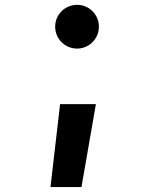

<svg xmlns="http://www.w3.org/2000/svg" viewBox="-20 -547 626 780"><path d="M185.1 212.9H311L369.6 -124H224.1ZM293 -349.6C342.3 -349.6 381.8 -389.6 381.8 -438.5C381.8 -487.8 342.3 -527.3 293 -527.3C243.7 -527.3 204.1 -487.8 204.1 -438.5C204.1 -389.6 243.7 -349.6 293 -349.6Z"/></svg>

Font: Cascadia Mono NF
Style: Bold
Weight: 700
Monospace: yes
Designer: Aaron Bell
Foundry: Saja Typeworks
Version: Version 2404.023